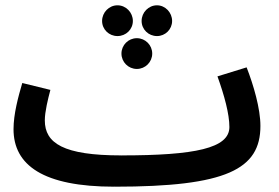

<svg xmlns="http://www.w3.org/2000/svg" viewBox="-20 -683 1052 724"><path d="M423 -547C455 -547 481 -572 481 -604C481 -636 455 -663 423 -663C391 -663 365 -636 365 -604C365 -572 391 -547 423 -547ZM572 -547C603 -547 629 -572 629 -604C629 -636 603 -663 572 -663C540 -663 514 -636 514 -604C514 -572 540 -547 572 -547ZM496 -423C528 -423 554 -449 554 -481C554 -513 528 -539 496 -539C464 -539 438 -513 438 -481C438 -449 464 -423 496 -423ZM411 21 412 20V21C835 21 962 -45 962 -208C962 -274 936 -362 910 -429L800 -395C826 -323 845 -253 845 -204C845 -124 716 -97 438 -97V-96L437 -97C219 -97 149 -143 149 -229C149 -262 161 -310 170 -344L64 -370C49 -319 31 -253 31 -196C31 -60 143 21 411 21Z"/></svg>

Font: Noto Sans Arabic SemBd
Style: Regular
Weight: 600
Designer: Monotype Design Team, Nadine Chahine, Nizar Qandah and Khaled Hosny
Foundry: Monotype Imaging Inc.
Version: Version 2.012